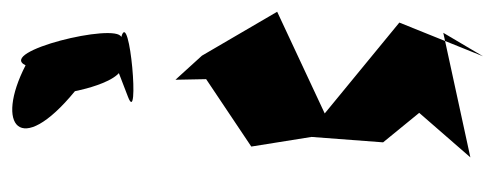

<svg xmlns="http://www.w3.org/2000/svg" viewBox="-272 -550 822 319"><g transform="rotate(-90 139.5 -391.0)"><path d="M205 0 261 -139 110 -263 279 -342 206 -467 166 -511 167 -460 55 -385 71 -285 62 -166 111 -106 37 -21 244 -66ZM138 -590C85 -570 287 -587 237 -601C261 -610 213 -808 190 -760C91 -811 35 -770 147 -678C147 -678 171 -550 216 -620Z"/></g></svg>

Font: Asimov Silicon
Style: Regular
Weight: 400
Designer: Google
Version: Version 2.000980; 2014